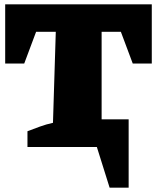

<svg xmlns="http://www.w3.org/2000/svg" viewBox="-20 -680 727 888"><path d="M4 -660H682V-386H594L539 -533H450V-128H575V188H487L428 0H107V-73Q136 -84 164.5 -94.5Q193 -105 225 -112L238 -533H147L92 -386H4Z"/></svg>

Font: Piazzolla SC Black
Style: Regular
Weight: 900
Designer: Juan Pablo del Peral
Foundry: Huerta Tipografica
Version: Version 1.330